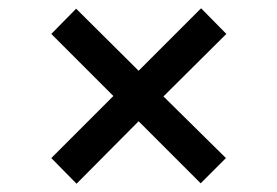

<svg xmlns="http://www.w3.org/2000/svg" viewBox="-20 -487 670 464"><path d="M165 -43 104 -105 254 -255 104 -405 164 -466 315 -316 466 -467 527 -405 375 -254 526 -105 465 -44 315 -194Z"/></svg>

Font: Archivo SemiBold Medium
Style: Regular
Weight: 500
Version: Version 2.001